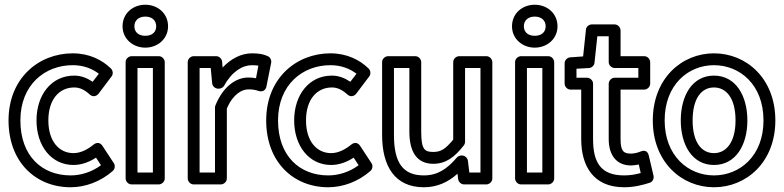

<svg xmlns="http://www.w3.org/2000/svg" viewBox="-20 -753 3307 810"><path d="M66 -245C66 -395 169 -478 287 -478C333 -478 369 -463 397 -442L371 -408C347 -424 322 -434 293 -434C197 -434 134 -353 134 -245C134 -138 196 -57 290 -57C327 -57 361 -72 385 -88L406 -56C367 -27 321 -13 278 -13C158 -13 66 -94 66 -245ZM16 -245C16 -70 130 37 278 37C340 37 405 13 456 -32C465 -40 467 -55 460 -65L412 -138C400 -156 383 -150 375 -143C350 -123 321 -107 290 -107C230 -107 184 -156 184 -245C184 -335 231 -384 293 -384C316 -384 336 -375 359 -354C374 -341 389 -349 396 -358L451 -431C458 -440 457 -455 448 -464C411 -500 357 -528 287 -528C143 -528 16 -423 16 -245Z M593 -602C563 -602 547 -619 547 -642C547 -666 564 -683 593 -683C622 -683 639 -666 639 -642C639 -619 623 -602 593 -602ZM593 -552C645 -552 689 -589 689 -642C689 -696 646 -733 593 -733C540 -733 497 -696 497 -642C497 -589 541 -552 593 -552ZM560 -25V-466H625V-25ZM510 0C510 11 520 25 535 25H650C661 25 675 15 675 0V-491C675 -502 665 -516 650 -516H535C524 -516 510 -506 510 -491Z M822 -25V-466H869L875 -402C876 -389 888 -379 900 -379H904C913 -379 922 -385 926 -392C958 -451 1003 -478 1043 -478C1054 -478 1063 -477 1070 -476L1060 -423C1050 -425 1040 -426 1028 -426C976 -426 922 -389 889 -309C888 -306 887 -303 887 -300V-25ZM772 0C772 11 782 25 797 25H912C923 25 937 15 937 0V-295C964 -358 1002 -376 1028 -376C1047 -376 1056 -374 1072 -369C1092 -363 1102 -377 1104 -388L1124 -488C1126 -498 1121 -511 1110 -516C1091 -525 1070 -528 1043 -528C998 -528 955 -506 919 -468L917 -493C916 -505 905 -516 892 -516H797C786 -516 772 -506 772 -491Z M1153 -245C1153 -395 1256 -478 1374 -478C1420 -478 1456 -463 1484 -442L1458 -408C1434 -424 1409 -434 1380 -434C1284 -434 1221 -353 1221 -245C1221 -138 1283 -57 1377 -57C1414 -57 1448 -72 1472 -88L1493 -56C1454 -27 1408 -13 1365 -13C1245 -13 1153 -94 1153 -245ZM1103 -245C1103 -70 1217 37 1365 37C1427 37 1492 13 1543 -32C1552 -40 1554 -55 1547 -65L1499 -138C1487 -156 1470 -150 1462 -143C1437 -123 1408 -107 1377 -107C1317 -107 1271 -156 1271 -245C1271 -335 1318 -384 1380 -384C1403 -384 1423 -375 1446 -354C1461 -341 1476 -349 1483 -358L1538 -431C1545 -440 1544 -455 1535 -464C1498 -500 1444 -528 1374 -528C1230 -528 1103 -423 1103 -245Z M1642 -183V-466H1707V-198C1707 -113 1738 -62 1808 -62C1861 -62 1898 -90 1937 -140C1940 -144 1942 -150 1942 -155V-466H2007V-25H1960L1954 -75C1952 -88 1940 -97 1929 -97H1926C1919 -97 1911 -93 1907 -88C1866 -40 1826 -13 1768 -13C1681 -13 1642 -65 1642 -183ZM1592 -183C1592 -53 1645 37 1768 37C1825 37 1871 15 1910 -20L1913 3C1914 14 1925 25 1938 25H2032C2043 25 2057 15 2057 0V-491C2057 -502 2047 -516 2032 -516H1917C1906 -516 1892 -506 1892 -491V-164C1859 -124 1840 -112 1808 -112C1772 -112 1757 -121 1757 -198V-491C1757 -502 1747 -516 1732 -516H1617C1606 -516 1592 -506 1592 -491Z M2236 -602C2206 -602 2190 -619 2190 -642C2190 -666 2207 -683 2236 -683C2265 -683 2282 -666 2282 -642C2282 -619 2266 -602 2236 -602ZM2236 -552C2288 -552 2332 -589 2332 -642C2332 -696 2289 -733 2236 -733C2183 -733 2140 -696 2140 -642C2140 -589 2184 -552 2236 -552ZM2203 -25V-466H2268V-25ZM2153 0C2153 11 2163 25 2178 25H2293C2304 25 2318 15 2318 0V-491C2318 -502 2308 -516 2293 -516H2178C2167 -516 2153 -506 2153 -491Z M2482 -166V-400C2482 -415 2468 -425 2457 -425H2412V-463L2465 -466C2477 -467 2487 -477 2488 -488L2500 -600H2548V-491C2548 -476 2562 -466 2573 -466H2673V-425H2573C2558 -425 2548 -411 2548 -400V-166C2548 -101 2579 -55 2642 -55C2653 -55 2665 -57 2675 -59L2683 -23C2661 -17 2639 -13 2613 -13C2515 -13 2482 -67 2482 -166ZM2432 -166C2432 -53 2483 37 2613 37C2656 37 2693 27 2721 18C2733 14 2740 1 2737 -12L2717 -97C2711 -123 2690 -117 2683 -114C2672 -109 2654 -105 2642 -105C2611 -105 2598 -115 2598 -166V-375H2698C2709 -375 2723 -385 2723 -400V-491C2723 -502 2713 -516 2698 -516H2598V-625C2598 -636 2588 -650 2573 -650H2477C2465 -650 2453 -641 2452 -628L2440 -515L2385 -511C2374 -510 2362 -500 2362 -486V-400C2362 -389 2372 -375 2387 -375H2432Z M2784 -245C2784 -396 2884 -478 2992 -478C3101 -478 3201 -396 3201 -245C3201 -95 3101 -13 2992 -13C2884 -13 2784 -95 2784 -245ZM2734 -245C2734 -69 2856 37 2992 37C3129 37 3251 -69 3251 -245C3251 -422 3129 -528 2992 -528C2856 -528 2734 -422 2734 -245ZM2852 -245C2852 -142 2900 -57 2992 -57C3084 -57 3133 -141 3133 -245C3133 -349 3084 -434 2992 -434C2900 -434 2852 -349 2852 -245ZM2902 -245C2902 -339 2940 -384 2992 -384C3044 -384 3083 -339 3083 -245C3083 -153 3044 -107 2992 -107C2940 -107 2902 -152 2902 -245Z"/></svg>

Font: Falling Sky
Style: Ou
Weight: 400
Designer: Paul D. Hunt
Foundry: Adobe Systems Incorporated
Version: Version 1.02